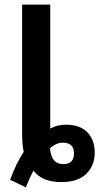

<svg xmlns="http://www.w3.org/2000/svg" viewBox="-20 -780 437 833"><path d="M254 -68Q202 -68 197 -137Q224 -161 253 -161Q301 -161 301 -114Q301 -68 254 -68ZM92 33Q108 -7 125 -40Q162 10 246 10Q318 10 354.5 -26Q391 -62 391 -117Q391 -173 359 -206Q327 -239 266 -239Q227 -239 198 -222V-760H76V-205Q76 -150 83 -121Q51 -74 24 0Z"/></svg>

Font: Noto Sans Display Medium
Style: Regular
Weight: 500
Designer: Monotype Design Team
Foundry: Monotype Imaging Inc.
Version: Version 1.900